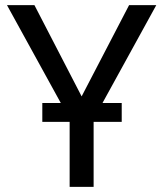

<svg xmlns="http://www.w3.org/2000/svg" viewBox="-20 -731 641 751"><path d="M456.1 -254.4H346.2V0H252.4V-254.4H145.5V-328.1H217.8L7.3 -710.9H114.7L299.3 -354L484.9 -710.9H591.3L380.9 -328.1H456.1Z"/></svg>

Font: MAUL
Style: Regular
Weight: 400
Designer: MAUL
Version: Version 1.0; 2020; ttfautohint (v1.8.3)